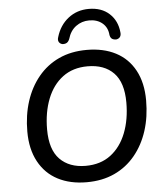

<svg xmlns="http://www.w3.org/2000/svg" viewBox="-61 -991 898 1053"><g transform="rotate(-5 387.5 -464.0)"><path d="M374 9Q283 9 215.5 -26Q148 -61 110.5 -130Q73 -199 73 -296Q73 -386 97.5 -462Q122 -538 169 -595Q216 -652 283 -683Q350 -714 436 -714Q528 -714 595.5 -679Q663 -644 700 -575.5Q737 -507 737 -410Q737 -319 712.5 -243Q688 -167 641 -110Q594 -53 527 -22Q460 9 374 9ZM376 -81Q458 -81 514 -123.5Q570 -166 599 -240Q628 -314 628 -408Q628 -518 576.5 -571Q525 -624 433 -624Q352 -624 296 -582Q240 -540 211 -466Q182 -392 182 -298Q182 -187 234 -134Q286 -81 376 -81ZM309 -757Q295 -759 288 -770Q281 -781 287 -798Q306 -862 354 -899.5Q402 -937 467 -937Q537 -937 580 -897.5Q623 -858 629 -794Q631 -778 624 -768.5Q617 -759 603 -757Q594 -757 586.5 -759.5Q579 -762 574.5 -768Q570 -774 568 -784Q565 -826 536.5 -850Q508 -874 464 -874Q423 -874 391 -850.5Q359 -827 346 -782Q343 -774 338 -768Q333 -762 326 -759.5Q319 -757 309 -757Z"/></g></svg>

Font: Nunito ExtraLight SemiBold
Style: Italic
Weight: 600
Italic angle: -9°
Version: Version 3.602